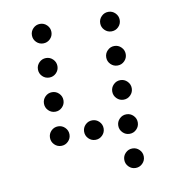

<svg xmlns="http://www.w3.org/2000/svg" viewBox="-73 -720 694 757"><g transform="rotate(-10 273.5 -341.5)"><path d="M175.8 -615.2Q175.8 -599.1 164.3 -587.6Q152.8 -576.2 136.7 -576.2Q120.6 -576.2 109.1 -587.6Q97.7 -599.1 97.7 -615.2Q97.7 -631.3 109.1 -642.8Q120.6 -654.3 136.7 -654.3Q152.8 -654.3 164.3 -642.8Q175.8 -631.3 175.8 -615.2ZM449.2 -615.2Q449.2 -599.1 437.7 -587.6Q426.3 -576.2 410.2 -576.2Q394 -576.2 382.6 -587.6Q371.1 -599.1 371.1 -615.2Q371.1 -631.3 382.6 -642.8Q394 -654.3 410.2 -654.3Q426.3 -654.3 437.7 -642.8Q449.2 -631.3 449.2 -615.2ZM175.8 -478.5Q175.8 -462.4 164.3 -450.9Q152.8 -439.5 136.7 -439.5Q120.6 -439.5 109.1 -450.9Q97.7 -462.4 97.7 -478.5Q97.7 -494.6 109.1 -506.1Q120.6 -517.6 136.7 -517.6Q152.8 -517.6 164.3 -506.1Q175.8 -494.6 175.8 -478.5ZM449.2 -478.5Q449.2 -462.4 437.7 -450.9Q426.3 -439.5 410.2 -439.5Q394 -439.5 382.6 -450.9Q371.1 -462.4 371.1 -478.5Q371.1 -494.6 382.6 -506.1Q394 -517.6 410.2 -517.6Q426.3 -517.6 437.7 -506.1Q449.2 -494.6 449.2 -478.5ZM175.8 -341.8Q175.8 -325.7 164.3 -314.2Q152.8 -302.7 136.7 -302.7Q120.6 -302.7 109.1 -314.2Q97.7 -325.7 97.7 -341.8Q97.7 -357.9 109.1 -369.4Q120.6 -380.9 136.7 -380.9Q152.8 -380.9 164.3 -369.4Q175.8 -357.9 175.8 -341.8ZM449.2 -341.8Q449.2 -325.7 437.7 -314.2Q426.3 -302.7 410.2 -302.7Q394 -302.7 382.6 -314.2Q371.1 -325.7 371.1 -341.8Q371.1 -357.9 382.6 -369.4Q394 -380.9 410.2 -380.9Q426.3 -380.9 437.7 -369.4Q449.2 -357.9 449.2 -341.8ZM175.8 -205.1Q175.8 -189 164.3 -177.5Q152.8 -166 136.7 -166Q120.6 -166 109.1 -177.5Q97.7 -189 97.7 -205.1Q97.7 -221.2 109.1 -232.7Q120.6 -244.1 136.7 -244.1Q152.8 -244.1 164.3 -232.7Q175.8 -221.2 175.8 -205.1ZM312.5 -205.1Q312.5 -189 301 -177.5Q289.6 -166 273.4 -166Q257.3 -166 245.8 -177.5Q234.4 -189 234.4 -205.1Q234.4 -221.2 245.8 -232.7Q257.3 -244.1 273.4 -244.1Q289.6 -244.1 301 -232.7Q312.5 -221.2 312.5 -205.1ZM449.2 -205.1Q449.2 -189 437.7 -177.5Q426.3 -166 410.2 -166Q394 -166 382.6 -177.5Q371.1 -189 371.1 -205.1Q371.1 -221.2 382.6 -232.7Q394 -244.1 410.2 -244.1Q426.3 -244.1 437.7 -232.7Q449.2 -221.2 449.2 -205.1ZM449.2 -68.4Q449.2 -52.2 437.7 -40.8Q426.3 -29.3 410.2 -29.3Q394 -29.3 382.6 -40.8Q371.1 -52.2 371.1 -68.4Q371.1 -84.5 382.6 -95.9Q394 -107.4 410.2 -107.4Q426.3 -107.4 437.7 -95.9Q449.2 -84.5 449.2 -68.4Z"/></g></svg>

Font: DatDot Light
Style: Regular
Weight: 300
Designer: GGBot
Version: 1.00